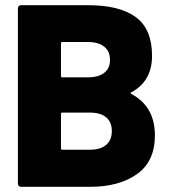

<svg xmlns="http://www.w3.org/2000/svg" viewBox="-20 -720 657 740"><path d="M486 -364Q483 -363 483 -361Q483 -360 486 -358Q577 -310 577 -198Q577 -98 508 -49Q439 0 327 0H61Q56 0 52.5 -3.5Q49 -7 49 -12V-688Q49 -693 52.5 -696.5Q56 -700 61 -700H319Q441 -700 503.5 -654Q566 -608 566 -505Q566 -407 486 -364ZM220 -558Q215 -558 215 -553V-427Q215 -422 220 -422H319Q360 -422 382 -439.5Q404 -457 404 -489Q404 -522 382 -540Q360 -558 319 -558ZM327 -143Q367 -143 389 -161.5Q411 -180 411 -215Q411 -249 389.5 -267.5Q368 -286 327 -286H220Q215 -286 215 -281V-148Q215 -143 220 -143Z"/></svg>

Font: LinhAnh ExtBd
Style: Regular
Weight: 800
Designer: Jeremy Tribby
Foundry: Tribby Type
Version: Version 1.408